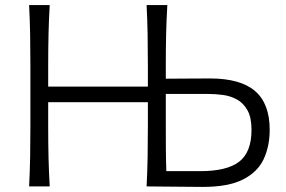

<svg xmlns="http://www.w3.org/2000/svg" viewBox="-20 -733 1125 755"><path d="M94.5 0Q97.5 -60 98.5 -115.2Q99.5 -170.5 99.5 -236.5V-475Q99.5 -541 98.5 -597Q97.5 -653 94.5 -713H175.5Q172 -653 170.8 -597Q169.5 -541 169.5 -475V-392.5H561.5V-475Q561.5 -541 560.5 -597Q559.5 -653 556.5 -713H638Q634.5 -653 633.2 -597Q632 -541 632 -475V-423.5Q663.5 -423.5 707.2 -424Q751 -424.5 805.5 -424.5Q925.5 -424.5 983 -375Q1040.5 -325.5 1040.5 -222.5Q1040.5 -158 1016.8 -107.2Q993 -56.5 935.5 -27.2Q878 2 777.5 2Q711.5 2 658 1Q604.5 0 556.5 0Q559.5 -60 560.5 -115.2Q561.5 -170.5 561.5 -236.5V-331H169.5V-236.5Q169.5 -170.5 170.8 -115.2Q172 -60 175.5 0ZM634 -60H768Q872 -60 920.5 -97.2Q969 -134.5 969 -222.5Q969 -271 953.2 -299.2Q937.5 -327.5 912.2 -341.5Q887 -355.5 857.5 -359.5Q828 -363.5 801 -363.5H632V-248.5Q632 -196.5 632.2 -151.2Q632.5 -106 634 -60Z"/></svg>

Font: Commissioner Flair Light
Style: Regular
Weight: 300
Designer: Kostas Bartsokas
Foundry: Kostas Bartsokas
Version: Version 1.000; ttfautohint (v1.8.3)